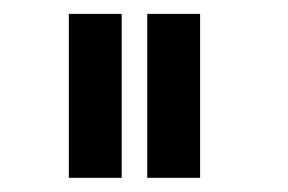

<svg xmlns="http://www.w3.org/2000/svg" viewBox="-20 -785 413 275"><path d="M154.3 -530.3H78.6V-765.1H154.3ZM266.6 -530.3H190.9V-765.1H266.6Z"/></svg>

Font: Potro Sans Bangla SemiBold
Style: Regular
Weight: 600
Designer: Jayed Ahsan Saad
Foundry: Codepotro
Version: Potro Sans Bangla;Version 0.996;CodepotroFonts;